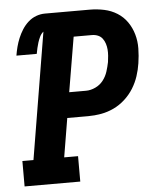

<svg xmlns="http://www.w3.org/2000/svg" viewBox="-53 -781 705 828"><g transform="rotate(-5 300.0 -367.5)"><path d="M20 0V-110H68L159 -658Q149 -650 143 -637.5Q137 -625 133.5 -613.5Q130 -602 127 -589.5Q124 -577 122 -565H34Q37 -584 42 -603Q47 -622 54.5 -640Q62 -658 73 -675.5Q84 -693 99.5 -707Q115 -721 134 -728Q153 -735 172 -735H366Q398 -735 428.5 -728.5Q459 -722 484.5 -706Q510 -690 527 -665.5Q544 -641 552.5 -611.5Q561 -582 560.5 -550Q560 -518 555 -486Q551 -459 542 -431.5Q533 -404 517.5 -379Q502 -354 479.5 -333.5Q457 -313 430.5 -300.5Q404 -288 376 -283Q348 -278 320 -278H229L201 -110H261V0ZM320 -388Q340 -388 360.5 -397.5Q381 -407 394.5 -424.5Q408 -442 414.5 -462.5Q421 -483 425 -503Q427 -517 428 -530.5Q429 -544 428 -557Q427 -570 423 -582.5Q419 -595 411.5 -605Q404 -615 392 -620Q380 -625 366 -625H287L247 -388Z"/></g></svg>

Font: Iosevka Curly Slab XBdExObl
Style: Regular
Weight: 800
Width: 7
Italic angle: -9°
Monospace: yes
Designer: Belleve Invis
Foundry: Belleve Invis
Version: Version 11.1.0; ttfautohint (v1.8.3)